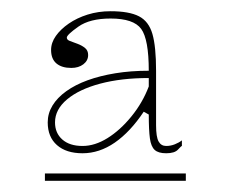

<svg xmlns="http://www.w3.org/2000/svg" viewBox="-20 -743 411 342"><path d="M127 -470Q98 -470 81.5 -484.5Q65 -499 65 -525Q65 -541 73.5 -555Q82 -569 98 -580.5Q114 -592 136 -600Q158 -608 185.5 -612.5Q213 -617 245 -617Q245 -673 231.5 -691.5Q218 -710 177 -710Q140 -710 119.5 -695.5Q99 -681 99 -676Q99 -672 104.5 -670Q110 -668 118 -665Q126 -662 131.5 -657.5Q137 -653 137 -645Q137 -635 128.5 -628.5Q120 -622 107 -622Q90 -622 80.5 -630Q71 -638 71 -654Q71 -667 79.5 -679Q88 -691 102.5 -701Q117 -711 136 -717Q155 -723 177 -723Q210 -723 227.5 -714Q245 -705 251.5 -682.5Q258 -660 258 -617V-520Q258 -499 262.5 -491Q267 -483 276 -483Q284 -483 291.5 -486Q299 -489 304 -493V-483Q303 -483 297 -476.5Q291 -470 276 -470Q262 -470 255.5 -476Q249 -482 247 -496.5Q245 -511 245 -539L236 -544Q212 -508 184.5 -489Q157 -470 127 -470ZM60 -421V-434H311V-421ZM127 -483Q149 -483 171.5 -497Q194 -511 214 -535.5Q234 -560 245 -589V-604Q196 -604 158.5 -594Q121 -584 99.5 -566Q78 -548 78 -525Q78 -506 91 -494.5Q104 -483 127 -483Z"/></svg>

Font: Kalnia Thin
Style: Regular
Weight: 250
Designer: Frida Medrano
Foundry: Frida Medrano
Version: Version 1.105